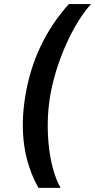

<svg xmlns="http://www.w3.org/2000/svg" viewBox="-20 -771 468 944"><path d="M104.4 -299C75.3 -121.4 98.4 26.3 169 152.7H278.1C222.7 58.9 198.2 -130.7 226.6 -299C255 -467.7 340.9 -657.3 427.9 -751.1H318.5C205.6 -624.6 133.9 -476.9 104.4 -299Z"/></svg>

Font: Magic Ui Pro Semi Bold
Style: Italic
Weight: 600
Italic angle: -9.39999°
Designer: Stefan Endress, Andreas Faust
Version: Version 1.000;FEAKit 1.0